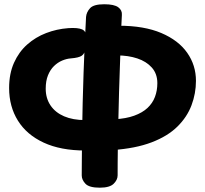

<svg xmlns="http://www.w3.org/2000/svg" viewBox="-20 -854 964 903"><path d="M381.6 -146.1Q265.2 -146.1 185.3 -183.3Q105.4 -220.4 64.2 -286.7Q22.9 -353 22.9 -440Q22.9 -507.6 45.8 -558.7Q68.7 -609.8 107.9 -644.6Q147.2 -679.4 197 -698.5Q246.8 -717.6 300.8 -721.6Q346.2 -724.8 366.7 -715.5Q387.1 -706.2 385.3 -675.1Q383.6 -641.7 380.9 -621.7Q378.2 -601.8 364.6 -592.1Q350.9 -582.4 313.6 -579.4Q293.3 -578 272.2 -569.1Q251.1 -560.2 233.8 -543.2Q216.4 -526.2 205.7 -499.9Q195 -473.6 195 -437Q195 -391.7 217.6 -358.2Q240.1 -324.8 281.5 -307Q322.9 -289.2 380.4 -289.2Q406.8 -289.2 433.2 -289.7Q459.7 -290.2 482.4 -291.1Q505.2 -292 518.2 -293Q573 -296 611.4 -310Q649.9 -324 673.8 -346.4Q697.7 -368.8 708.8 -398.4Q720 -428 720 -463Q720 -507.1 694.1 -536.2Q668.2 -565.2 625.6 -579.3Q583 -593.4 530.4 -593.4Q489.4 -593.4 467.7 -602.8Q446 -612.2 438.4 -627.9Q430.8 -643.7 431.6 -662.7Q433.3 -680.9 442.8 -696.9Q452.3 -712.9 475.2 -722.9Q498.1 -733 538.9 -733Q657.9 -733 738.6 -698.7Q819.3 -664.4 860.4 -605.8Q901.6 -547.2 901.6 -473.7Q901.6 -414.7 880.8 -359.2Q860 -303.7 814.3 -258.6Q768.6 -213.4 693.1 -184.6Q617.7 -155.7 508.3 -148.1Q496.3 -148.1 470.6 -147.6Q444.8 -147.1 419.2 -146.6Q393.7 -146.1 381.6 -146.1ZM449.3 28.7Q399.4 28.7 381.9 10.2Q364.4 -8.3 364.4 -29Q364.7 -60.4 364.8 -93.6Q364.9 -126.7 365.4 -160.7Q365.9 -194.8 366.1 -227.8Q368.1 -370 373 -510.7Q377.9 -651.4 384.7 -774.6Q386.7 -797 403.6 -815.5Q420.4 -834 470.3 -834Q517.1 -834 536.2 -819.8Q555.2 -805.7 553.2 -783.2Q552.2 -767.2 550.6 -730.3Q549 -693.3 547.5 -643.1Q546 -592.8 543.7 -535.6Q541.4 -478.3 539.9 -420.5Q538.4 -362.7 537.2 -310.3Q535.9 -258 534.9 -218.3Q534.7 -186.1 534.1 -153.3Q533.4 -120.6 533.4 -89.2Q533.4 -57.9 533.2 -29Q533.2 -8.3 514.6 10.2Q495.9 28.7 449.3 28.7Z"/></svg>

Font: Playpen Sans
Style: Regular
Weight: 400
Designer: Laura Meseguer, Veronika Burian, José Scaglione, Kostas Bartsokas, Vera Evstafieva, Tom Grace, Yorlmar Campos
Foundry: TypeTogether
Version: Version 2.000